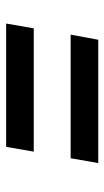

<svg xmlns="http://www.w3.org/2000/svg" viewBox="126 -610 347 640"><g transform="rotate(-90 300.0 -290.5)"><path d="M76 -137 92 -229H504L487 -137ZM114 -352 130 -444H541L525 -352Z"/></g></svg>

Font: Rethink Sans Medium
Style: Italic
Weight: 500
Italic angle: -10°
Designer: The Rethink Sans project authors (Hans Thiessen). DM Sans designed by Colophon Foundry.
Foundry: Rethink Communications LLC
Version: Version 1.001